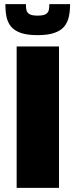

<svg xmlns="http://www.w3.org/2000/svg" viewBox="-20 -914 367 934"><path d="M61 0V-688H267V0ZM163 -743Q112 -743 81 -754Q50 -765 33.5 -785Q17 -805 11.5 -833Q6 -861 6 -894H106Q106 -878 108.5 -865.5Q111 -853 123 -845.5Q135 -838 163 -838Q191 -838 203 -845.5Q215 -853 217.5 -865.5Q220 -878 220 -894H321Q321 -861 315 -833Q309 -805 292.5 -785Q276 -765 244.5 -754Q213 -743 163 -743Z"/></svg>

Font: Saira Thin ExtraBold
Style: Regular
Weight: 800
Version: Version 1.101